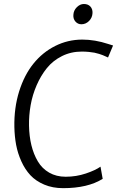

<svg xmlns="http://www.w3.org/2000/svg" viewBox="-20 -958 600 985"><path d="M397.5 -833.5Q379.4 -833.5 367.2 -847.2Q355 -860.8 356.4 -881.3Q357.4 -904.3 374 -920.9Q390.6 -937.5 410.2 -937.5Q431.6 -937.5 443.6 -924.6Q455.6 -911.6 454.6 -891.1Q453.6 -867.2 436.8 -850.3Q419.9 -833.5 397.5 -833.5ZM303.7 7.3Q250 7.3 206.8 -11Q163.6 -29.3 135.7 -59.3Q107.9 -89.4 89.4 -130.6Q70.8 -171.9 62.7 -215.1Q54.7 -258.3 53.7 -306.2Q51.8 -404.3 78.1 -488.8Q104.5 -573.2 151.4 -631.3Q198.2 -689.5 263.2 -722.2Q328.1 -754.9 402.3 -754.9Q466.8 -754.9 535.2 -732.4L560.1 -724.6L534.2 -663.1Q532.7 -663.6 522.7 -668.2Q512.7 -672.9 507.1 -675Q501.5 -677.2 488.8 -681.4Q476.1 -685.5 464.6 -687.7Q453.1 -689.9 435.5 -691.7Q418 -693.4 399.4 -693.4Q344.2 -693.4 297.9 -670.2Q251.5 -647 220.5 -608.6Q189.5 -570.3 168 -520.8Q146.5 -471.2 137.2 -418.5Q127.9 -365.7 128.9 -313.5Q129.9 -258.8 141.1 -212.9Q152.3 -167 174.1 -130.1Q195.8 -93.3 232.4 -72.3Q269 -51.3 316.9 -51.3Q371.1 -51.3 420.4 -67.9Q469.7 -84.5 495.6 -103L506.8 -40.5Q430.2 7.3 303.7 7.3Z"/></svg>

Font: HaufeMerriweatherSansLt
Style: Italic
Weight: 300
Designer: Eben Sorkin ( eben@eyebytes.com )
Foundry: Eben Sorkin
Version: Version 1.56